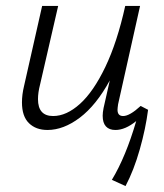

<svg xmlns="http://www.w3.org/2000/svg" viewBox="-20 -433 551 647"><path d="M479 -63Q471 0 451 70.5Q431 141 403 194L357 173Q404 95 439 -25Q402 5 369 5Q348 5 337 -7Q326 -19 326 -43Q326 -54 329 -69L350 -162Q304 -78 249 -36.5Q194 5 140 5Q101 5 77.5 -18Q54 -41 54 -88Q54 -114 61 -143L122 -413H176L115 -148Q108 -121 108 -99Q108 -42 159 -42Q204 -42 249.5 -83Q295 -124 335 -207.5Q375 -291 402 -413H452L378 -82Q376 -68 376 -63Q376 -42 395 -42Q417 -42 454 -76Z"/></svg>

Font: Ysabeau Semilight
Style: Italic
Weight: 300
Italic angle: -12°
Designer: Christian Thalmann (Catharsis Fonts)
Version: Version 0.003